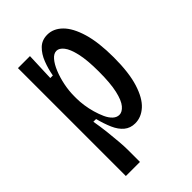

<svg xmlns="http://www.w3.org/2000/svg" viewBox="-208 -620 848 848"><g transform="rotate(-45 216.0 -196.5)"><path d="M59 147V-253V-527H134L129 -395H145Q151 -430 164 -463.5Q177 -497 199 -518.5Q221 -540 255 -540Q293 -540 324 -509.5Q355 -479 373.5 -417Q392 -355 392 -261Q392 -166 373 -105.5Q354 -45 322.5 -16.5Q291 12 253 12Q223 12 202 -5.5Q181 -23 167.5 -54Q154 -85 144 -124H127Q134 -84 138 -47.5Q142 -11 144.5 19.5Q147 50 147 70V147ZM230 -64Q248 -64 264.5 -83.5Q281 -103 291 -147Q301 -191 301 -264Q301 -335 291 -378.5Q281 -422 265.5 -441.5Q250 -461 233 -461Q216 -461 200.5 -443Q185 -425 173 -395.5Q161 -366 154 -331.5Q147 -297 147 -264V-249Q147 -229 150.5 -204.5Q154 -180 161 -155.5Q168 -131 177.5 -110Q187 -89 200.5 -76.5Q214 -64 230 -64Z"/></g></svg>

Font: Bricolage Grotesque 24pt Condensed
Style: Regular
Weight: 400
Width: 3
Designer: Mathieu Triay
Foundry: Atelier Triay
Version: Version 1.001;gftools[0.9.33.dev8+g029e19f]